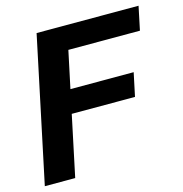

<svg xmlns="http://www.w3.org/2000/svg" viewBox="-98 -734 786 824"><g transform="rotate(-15 295.0 -322.0)"><path d="M1 0 137 -644H590L568 -539H250L215 -374H496L474 -270H193L136 0Z"/></g></svg>

Font: Kanit Medium
Style: Italic
Weight: 500
Italic angle: -12°
Designer: Katatrad Team
Foundry: CadsonDemak
Version: Version 2.000; ttfautohint (v1.8.3)